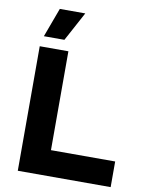

<svg xmlns="http://www.w3.org/2000/svg" viewBox="-99 -999 827 1069"><g transform="rotate(10 314.5 -464.0)"><path d="M151 -928H295L206 -763H90ZM239 -145H602V0H77V-704H239Z"/></g></svg>

Font: Prodigy Sans
Style: Bold
Weight: 700
Designer: Wei Huang
Foundry: Wei Huang
Version: Version 1.003; ttfautohint (v1.8.3)